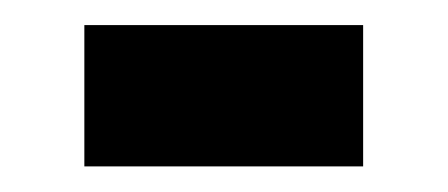

<svg xmlns="http://www.w3.org/2000/svg" viewBox="-20 -130 350 150"><path d="M45.9 0H263.7V-110.4H45.9Z"/></svg>

Font: Vazirmatn Medium
Style: Regular
Weight: 500
Designer: Saber Rastikerdar
Foundry: Saber Rastikerdar
Version: Version 33.003